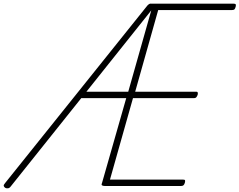

<svg xmlns="http://www.w3.org/2000/svg" viewBox="-64 -1018 1311 1051"><path d="M928 0H509Q499 0 494.5 -3.5Q490 -7 494 -15L627 -481H381L-4 1Q-11 11 -19 12.5Q-27 14 -34 11Q-42 6 -43.5 0Q-45 -6 -36 -16L743 -988Q749 -994 753.5 -996.5Q758 -999 768 -998H1214Q1225 -998 1226.5 -993.5Q1228 -989 1226 -981Q1223 -970 1219 -966.5Q1215 -963 1206 -963H802L676 -516H1011Q1016 -516 1018 -512.5Q1020 -509 1018 -499Q1014 -489 1010 -485Q1006 -481 1000 -481H664L538 -35H937Q948 -35 949 -30.5Q950 -26 948 -18Q945 -8 940.5 -4Q936 0 928 0ZM409 -516H638L764 -961Z"/></svg>

Font: Playwrite AU QLD Thin
Style: Regular
Weight: 250
Designer: Veronika Burian, José Scaglione
Foundry: TypeTogether
Version: Version 1.002